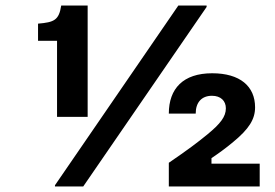

<svg xmlns="http://www.w3.org/2000/svg" viewBox="-20 -670 990 690"><path d="M185 -250H295V-650H200C191.7 -597.5 175 -590 116.7 -585V-523.3H185ZM177.5 0H279.2L722.5 -645V-650H620.8L177.5 -4.2ZM586.7 0H913.3V-81.7H740V-101.7C762.5 -116.7 791.7 -137.5 818.3 -160C875 -206.7 896.7 -241.7 896.7 -284.2C896.7 -360 842.5 -406.7 742.5 -406.7C638.3 -406.7 586.7 -351.7 586.7 -261.7H683.3C683.3 -302.5 705 -325.8 741.7 -325.8C773.3 -325.8 791.7 -307.5 791.7 -280.8C791.7 -250.8 772.5 -225.8 725 -186.7C688.3 -156.7 655 -131.7 586.7 -85Z"/></svg>

Font: Familjen Grotesk GF
Style: Bold
Weight: 700
Designer: Anders Wikstroem, Jonas Baeckman, Matilda Gysing, Kristian Moeller
Foundry: Familjen STHLM AB
Version: Version 2.000; Beta; Release 4; Build 6